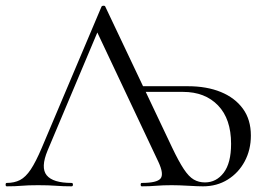

<svg xmlns="http://www.w3.org/2000/svg" viewBox="-23 -657 941 677"><path d="M639 -353Q706 -353 755.7 -332.6Q805.4 -312.2 833.5 -273.7Q861.6 -235.2 861.6 -179Q861.6 -128.8 839.9 -88.2Q818.2 -47.6 780 -23.8Q741.8 0 692.6 0Q675.2 0 641.5 -2Q607.8 -4 582.4 -4Q550.8 -4 527.8 -2Q504.8 0 477 0Q473 0 473 -6Q473 -12 477 -12Q530 -12 542.9 -27.3Q555.8 -42.6 535.6 -86L320.2 -542.4L145 -126.8Q119.6 -66 141.6 -39Q163.6 -12 229.2 -12Q234.2 -12 234.2 -6Q234.2 0 229.2 0Q199.2 0 174.2 -2Q149.2 -4 111.2 -4Q75.4 -4 53.5 -2Q31.6 0 0.8 0Q-3.2 0 -3.2 -6Q-3.2 -12 0.8 -12Q27.8 -12 47.7 -22.3Q67.6 -32.6 85.5 -59.5Q103.4 -86.4 124.4 -136L335 -633.8Q336.8 -636.8 342 -636.9Q347.2 -637 348.2 -633.8L583.8 -137Q607 -88.2 624.9 -61.1Q642.8 -34 660.3 -23.9Q677.8 -13.8 699.6 -13.8Q739.8 -13.8 765.8 -48Q791.8 -82.2 791.8 -149.8Q791.8 -237.6 745.8 -285.3Q699.8 -333 622.4 -333H455.6L453.6 -353Z"/></svg>

Font: Cormorant Garamond Light
Style: Regular
Weight: 300
Designer: Christian Thalmann (Catharsis Fonts)
Foundry: Catharsis Fonts
Version: Version 4.001